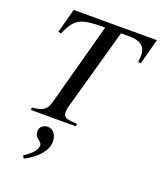

<svg xmlns="http://www.w3.org/2000/svg" viewBox="-168 -758 969 1154"><g transform="rotate(20 316.5 -181.5)"><path d="M124 290C208 246 254 190 254 134C254 94 232 60 196 60C167 60 145 80 145 104C145 123 150 138 170 153C186 165 190 172 190 182C190 209 167 238 114 272ZM633 -653H101L59 -498L77 -494C125 -602 157 -618 315 -618L172 -91C157 -37 134 -22 65 -16V0H353V-16L318 -19C277 -23 265 -31 265 -62C265 -84 273 -107 279 -128L416 -618H474C539 -618 575 -590 575 -537C575 -524 574 -508 572 -491L589 -489Z"/></g></svg>

Font: XITS
Style: Italic
Weight: 400
Italic angle: -16.33°
Designer: MicroPress Inc., with final additions and corrections provided by Coen Hoffman, Elsevier (retired)
Version: Version 1.302